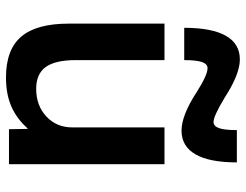

<svg xmlns="http://www.w3.org/2000/svg" viewBox="-110 -702 822 642"><g transform="rotate(90 301.0 -381.0)"><path d="M59 -200V-520H181V-223Q181 -155 204 -123Q227 -91 277 -91Q333 -91 369.5 -125Q406 -159 406 -212V-520H529V0H412L411 -62H409Q377 -26 336 -8Q295 10 239 10Q146 10 102.5 -41Q59 -92 59 -200ZM289 -627Q231 -664 208 -664Q194 -664 187.5 -645.5Q181 -627 181 -586H73Q73 -678 99.5 -725Q126 -772 179 -772Q228 -772 307 -721Q368 -684 388 -684Q402 -684 408.5 -702.5Q415 -721 415 -762H523Q523 -670 496 -623.5Q469 -577 417 -577Q366 -577 289 -627Z"/></g></svg>

Font: Enso SemiBold
Style: Regular
Weight: 600
Designer: Coji Morishita
Foundry: UNDERFOREST DESIGN
Version: Version 1.000